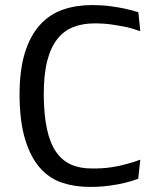

<svg xmlns="http://www.w3.org/2000/svg" viewBox="-20 -735 623 767"><path d="M337.9 11.7Q278.8 11.7 228 -5.1Q177.2 -22 139.6 -64.5Q102.1 -106.9 80.3 -178.5Q58.6 -250 58.1 -355Q58.1 -456.5 79.8 -525.4Q101.6 -594.2 140.4 -636.5Q179.2 -678.7 232.2 -696.8Q285.2 -714.8 347.7 -714.8Q387.2 -714.8 421.1 -710.2Q455.1 -705.6 480 -700.2Q509.3 -693.8 532.7 -686L540.5 -610.4Q516.1 -619.1 486.8 -626.5Q461.9 -631.8 428.7 -636.7Q395.5 -641.6 357.9 -641.6Q310.5 -641.6 272.9 -627Q235.4 -612.3 209 -579.1Q182.6 -545.9 168.7 -491.9Q154.8 -438 154.8 -356Q155.3 -278.3 167.2 -221.4Q179.2 -164.6 203.4 -129.2Q227.5 -93.8 263.9 -77.6Q300.3 -61.5 348.6 -62Q389.2 -61.5 423.8 -66.7Q458.5 -71.8 484.9 -79.6Q515.1 -87.4 540.5 -97.2L532.2 -21Q508.3 -11.7 478 -4.4Q452.1 2 416.5 6.8Q380.9 11.7 337.9 11.7Z"/></svg>

Font: Mako
Style: Regular
Weight: 400
Designer: vernon adams
Foundry: vernon adams
Version: Version 1.000